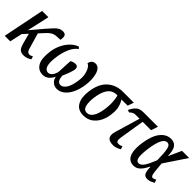

<svg xmlns="http://www.w3.org/2000/svg" viewBox="166 -1437 2338 2338"><g transform="rotate(45 1335.5 -268.0)"><path d="M31 0 139 -536H247L182 -247L325 -416Q362 -459 388.5 -486.5Q415 -514 439.5 -527.5Q464 -541 492 -541Q535 -541 544.5 -515Q554 -489 545 -445Q507 -444 481 -442Q455 -440 435 -432.5Q415 -425 396 -410Q377 -395 352 -368L295 -306L357 -93Q364 -71 376.5 -60.5Q389 -50 404 -50Q415 -50 425.5 -54Q436 -58 451 -66L463 -26Q444 -14 418.5 -3.5Q393 7 361 7Q316 7 294 -14.5Q272 -36 257 -90L221 -225L162 -161L126 0Z M558 -257Q567 -320 594 -378.5Q621 -437 664 -481.5Q707 -526 762 -546L783 -525Q728 -484 698.5 -412Q669 -340 658 -262Q647 -179 654 -134.5Q661 -90 679.5 -72.5Q698 -55 721 -55Q746 -55 768 -76.5Q790 -98 805 -151Q807 -182 808.5 -218Q810 -254 811.5 -288Q813 -322 815 -348Q828 -356 846.5 -362Q865 -368 882 -368Q912 -368 921 -349.5Q930 -331 925 -305Q920 -282 910 -253.5Q900 -225 889 -198.5Q878 -172 870 -154Q875 -55 935 -55Q972 -55 1005 -102Q1038 -149 1052 -251Q1061 -315 1050.5 -363Q1040 -411 1020.5 -440.5Q1001 -470 980 -476Q985 -510 1005 -527Q1025 -544 1053 -544Q1087 -544 1109 -520Q1131 -496 1142 -456.5Q1153 -417 1155 -369.5Q1157 -322 1150 -275Q1138 -188 1107 -124Q1076 -60 1031.5 -25Q987 10 935 10Q893 10 862 -16.5Q831 -43 823 -88Q798 -37 765.5 -13.5Q733 10 692 10Q616 10 577.5 -55Q539 -120 558 -257Z M1391 10Q1298 10 1258 -59Q1218 -128 1234 -247Q1254 -394 1334 -465Q1414 -536 1531 -536H1718L1691 -457H1584Q1610 -418 1623 -366.5Q1636 -315 1625 -236Q1616 -167 1586.5 -111.5Q1557 -56 1508.5 -23Q1460 10 1391 10ZM1401 -43Q1448 -43 1479.5 -92Q1511 -141 1524 -232Q1535 -311 1529.5 -372Q1524 -433 1515 -457H1497Q1460 -457 1427 -437Q1394 -417 1369.5 -370Q1345 -323 1333 -242Q1321 -150 1336 -96.5Q1351 -43 1401 -43Z M1904 10Q1839 10 1814.5 -21.5Q1790 -53 1810 -123L1906 -447H1835Q1817 -447 1799.5 -439Q1782 -431 1761 -411L1729 -422Q1751 -464 1771.5 -489Q1792 -514 1819 -525Q1846 -536 1884 -536H2133L2104 -447H1959L1907 -124Q1901 -81 1909 -64.5Q1917 -48 1941 -48Q1956 -48 1968.5 -51.5Q1981 -55 1996 -63L2008 -23Q1986 -9 1960 0.5Q1934 10 1904 10Z M2253 10Q2208 10 2177.5 -17Q2147 -44 2135.5 -102.5Q2124 -161 2137 -257Q2158 -402 2215.5 -474Q2273 -546 2352 -546Q2384 -546 2410.5 -532Q2437 -518 2453 -481Q2469 -444 2470 -375H2475L2548 -536H2671L2481 -251Q2488 -167 2493 -124Q2498 -81 2506 -65.5Q2514 -50 2528 -50Q2537 -50 2550.5 -55Q2564 -60 2574 -66L2589 -26Q2571 -15 2545 -4Q2519 7 2491 7Q2448 7 2432 -22Q2416 -51 2414 -125H2409Q2391 -90 2370.5 -59Q2350 -28 2322 -9Q2294 10 2253 10ZM2281 -55Q2304 -55 2324 -73.5Q2344 -92 2360.5 -121.5Q2377 -151 2390.5 -183.5Q2404 -216 2416 -242Q2414 -370 2401.5 -426.5Q2389 -483 2349 -483Q2270 -483 2239 -266Q2224 -156 2233 -105.5Q2242 -55 2281 -55Z"/></g></svg>

Font: Noto Serif ExtraCondensed Medium
Style: Italic
Weight: 500
Width: 2
Italic angle: -12°
Designer: Monotype Design Team
Foundry: Monotype Imaging Inc.
Version: Version 2.013; ttfautohint (v1.8.4.7-5d5b)